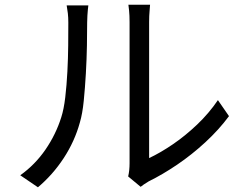

<svg xmlns="http://www.w3.org/2000/svg" viewBox="-20 -770 1040 815"><path d="M524 -21Q527 -33 528.5 -47.5Q530 -62 530 -77Q530 -87 530 -121Q530 -155 530 -204.5Q530 -254 530 -312Q530 -370 530 -428.5Q530 -487 530 -538Q530 -589 530 -626Q530 -663 530 -676Q530 -705 528 -724.5Q526 -744 525 -750H617Q617 -744 615 -724Q613 -704 613 -676Q613 -662 613 -626.5Q613 -591 613 -540.5Q613 -490 613 -432.5Q613 -375 613 -319Q613 -263 613 -215.5Q613 -168 613 -137Q613 -106 613 -99Q660 -121 713 -157Q766 -193 816.5 -241Q867 -289 905 -345L952 -277Q909 -219 851.5 -166Q794 -113 732 -71Q670 -29 611 0Q599 7 590.5 13Q582 19 577 23ZM66 -26Q129 -71 173 -135Q217 -199 240 -272Q251 -306 257 -357Q263 -408 266 -465.5Q269 -523 269.5 -577.5Q270 -632 270 -674Q270 -696 268 -713.5Q266 -731 263 -747H355Q354 -741 353 -729.5Q352 -718 351 -704Q350 -690 350 -675Q350 -633 349 -576.5Q348 -520 344.5 -458.5Q341 -397 335.5 -342Q330 -287 319 -250Q297 -170 250.5 -99Q204 -28 141 25Z"/></svg>

Font: Noto Sans HK
Style: Regular
Weight: 400
Designer: Ryoko NISHIZUKA 西塚涼子 (kana, bopomofo & ideographs); Paul D. Hunt (Latin, Greek & Cyrillic); Sandoll Communications 산돌커뮤니
Foundry: Adobe
Version: Version 2.004-H2;hotconv 1.0.118;makeotfexe 2.5.65603